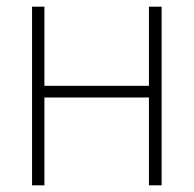

<svg xmlns="http://www.w3.org/2000/svg" viewBox="-20 -555 580 575"><path d="M464 0H426V-263H113V0H76V-535H113V-298H426V-535H464Z"/></svg>

Font: Azad Pori Unicode
Style: Regular
Weight: 400
Designer: Abul Kalam Azad
Foundry: Lipighor Font Foundry
Version: Version 1.026;December 22, 2019;FontCreator 12.0.0.2547 64-b